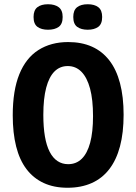

<svg xmlns="http://www.w3.org/2000/svg" viewBox="-20 -871 642 904"><path d="M298 13Q234 13 185.5 -9.5Q137 -32 104.5 -75Q72 -118 56 -181.5Q40 -245 40 -328Q40 -445 71 -521.5Q102 -598 161 -635.5Q220 -673 301 -673Q364 -673 412.5 -651.5Q461 -630 494.5 -587Q528 -544 545 -479.5Q562 -415 562 -331Q562 -246 545 -182Q528 -118 494.5 -74.5Q461 -31 411.5 -9Q362 13 298 13ZM301 -98Q339 -98 365 -123.5Q391 -149 404.5 -199Q418 -249 418 -324Q418 -402 404 -454Q390 -506 363.5 -533Q337 -560 299 -560Q262 -560 236.5 -534.5Q211 -509 197.5 -458Q184 -407 184 -330Q184 -272 191.5 -228.5Q199 -185 214 -156Q229 -127 251 -112.5Q273 -98 301 -98ZM393 -731Q362 -731 343.5 -744.5Q325 -758 325 -791Q325 -823 343 -837Q361 -851 393 -851Q425 -851 443 -837Q461 -823 461 -791Q461 -758 442.5 -744.5Q424 -731 393 -731ZM206 -731Q175 -731 156.5 -744.5Q138 -758 138 -791Q138 -823 156 -837Q174 -851 206 -851Q238 -851 256.5 -837Q275 -823 275 -791Q275 -758 256.5 -744.5Q238 -731 206 -731Z"/></svg>

Font: Bricolage Grotesque 36pt SemiCondensed
Style: Bold
Weight: 700
Width: 4
Designer: Mathieu Triay
Foundry: Atelier Triay
Version: Version 1.001;gftools[0.9.33.dev8+g029e19f]